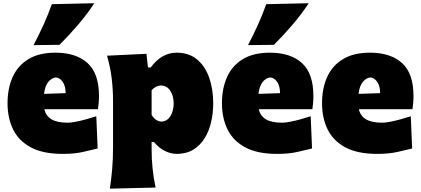

<svg xmlns="http://www.w3.org/2000/svg" viewBox="-20 -929 2590 1181"><path d="M365.7 17.6Q245.1 17.6 170.4 -22.2Q95.7 -62 61 -132.3Q26.4 -202.6 26.4 -293.9Q26.4 -385.3 57.9 -455.3Q89.4 -525.4 154.8 -565.2Q220.2 -605 320.8 -605Q448.2 -605 518.6 -541Q588.9 -477.1 588.9 -338.4Q588.9 -313.5 586.9 -294.7Q585 -275.9 582.5 -257.3H252.9Q261.7 -216.3 296.4 -195.3Q331.1 -174.3 397 -174.3Q416 -174.3 446.3 -180.2Q476.6 -186 510.3 -195.3Q543.9 -204.6 572.3 -213.9L580.6 -15.6Q542.5 -6.3 490.5 5.6Q438.5 17.6 365.7 17.6ZM383.8 -356Q383.3 -400.4 365.7 -425.5Q348.1 -450.7 323.2 -452.6Q296.9 -449.7 276.6 -424.6Q256.3 -399.4 251 -351.6ZM186.5 -651.4Q219.7 -714.8 248 -777.3Q276.4 -839.8 298.8 -903.3L560.1 -909.2Q516.6 -842.8 461.9 -778.6Q407.2 -714.4 346.2 -653.3Z M655.8 231.4Q665 170.4 670.2 108.9Q675.3 47.4 675.3 -25.9V-308.6Q675.3 -377 667.2 -445.6Q659.2 -514.2 638.2 -586.4L880.9 -598.1L890.1 -514.2H907.2Q974.1 -605 1066.4 -605Q1142.1 -605 1191.9 -563.5Q1241.7 -522 1266.6 -451.7Q1291.5 -381.3 1291.5 -293.9Q1291.5 -232.9 1278.3 -176.8Q1265.1 -120.6 1237.5 -76.9Q1210 -33.2 1167.7 -7.8Q1125.5 17.6 1067.4 17.6Q1032.2 17.6 995.6 0.2Q959 -17.1 926.8 -55.7H912.6V-12.2Q912.6 50.8 918.5 107.2Q924.3 163.6 937 224.6ZM972.2 -180.7Q1009.8 -183.1 1029.1 -216.3Q1048.3 -249.5 1048.3 -291.5Q1048.3 -336.4 1028.8 -368.7Q1009.3 -400.9 971.2 -403.3Q937.5 -401.9 912.6 -374V-222.7Q922.4 -205.1 937 -194.1Q951.7 -183.1 972.2 -180.7Z M1684.6 17.6Q1564 17.6 1489.3 -22.2Q1414.6 -62 1379.9 -132.3Q1345.2 -202.6 1345.2 -293.9Q1345.2 -385.3 1376.7 -455.3Q1408.2 -525.4 1473.6 -565.2Q1539.1 -605 1639.6 -605Q1767.1 -605 1837.4 -541Q1907.7 -477.1 1907.7 -338.4Q1907.7 -313.5 1905.8 -294.7Q1903.8 -275.9 1901.4 -257.3H1571.8Q1580.6 -216.3 1615.2 -195.3Q1649.9 -174.3 1715.8 -174.3Q1734.9 -174.3 1765.1 -180.2Q1795.4 -186 1829.1 -195.3Q1862.8 -204.6 1891.1 -213.9L1899.4 -15.6Q1861.3 -6.3 1809.3 5.6Q1757.3 17.6 1684.6 17.6ZM1702.6 -356Q1702.1 -400.4 1684.6 -425.5Q1667 -450.7 1642.1 -452.6Q1615.7 -449.7 1595.5 -424.6Q1575.2 -399.4 1569.8 -351.6ZM1505.4 -651.4Q1538.6 -714.8 1566.9 -777.3Q1595.2 -839.8 1617.7 -903.3L1878.9 -909.2Q1835.4 -842.8 1780.8 -778.6Q1726.1 -714.4 1665 -653.3Z M2300.3 17.6Q2179.7 17.6 2105 -22.2Q2030.3 -62 1995.6 -132.3Q1960.9 -202.6 1960.9 -293.9Q1960.9 -385.3 1992.4 -455.3Q2023.9 -525.4 2089.4 -565.2Q2154.8 -605 2255.4 -605Q2382.8 -605 2453.1 -541Q2523.4 -477.1 2523.4 -338.4Q2523.4 -313.5 2521.5 -294.7Q2519.5 -275.9 2517.1 -257.3H2187.5Q2196.3 -216.3 2231 -195.3Q2265.6 -174.3 2331.5 -174.3Q2350.6 -174.3 2380.9 -180.2Q2411.1 -186 2444.8 -195.3Q2478.5 -204.6 2506.8 -213.9L2515.1 -15.6Q2477.1 -6.3 2425 5.6Q2373 17.6 2300.3 17.6ZM2318.4 -356Q2317.9 -400.4 2300.3 -425.5Q2282.7 -450.7 2257.8 -452.6Q2231.4 -449.7 2211.2 -424.6Q2190.9 -399.4 2185.5 -351.6Z"/></svg>

Font: Pinar-FD Black
Style: Regular
Weight: 900
Designer: Amin Abedi
Version: Version 3.000